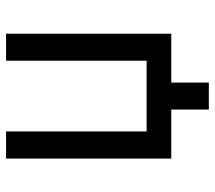

<svg xmlns="http://www.w3.org/2000/svg" viewBox="-58 -532 715 639"><g transform="rotate(-90 299.5 -212.5)"><path d="M254.4 125V0H91.3V-549.8H181.6V-82H417V-549.8H506.8V0H344.2V125Z"/></g></svg>

Font: UDEV Gothic 35
Style: Regular
Weight: 400
Version: v2.1.0; ttfautohint (v1.8.4.7-5d5b-dirty) -l 6 -r 45 -G 200 